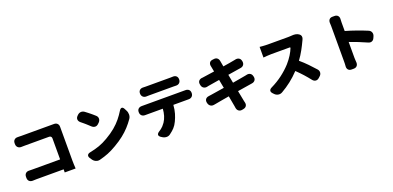

<svg xmlns="http://www.w3.org/2000/svg" viewBox="5 -1834 5960 2914"><g transform="rotate(-20 2985.0 -377.0)"><path d="M136 -108Q136 -143 157.5 -163Q179 -183 214 -181Q219 -181 237 -180.5Q255 -180 268 -180H713V-521Q713 -538 702 -549Q691 -560 674 -560H280Q266 -560 247.5 -559.5Q229 -559 226 -559Q191 -558 169.5 -578.5Q148 -599 148 -634V-646Q148 -681 169.5 -700.5Q191 -720 226 -718Q230 -718 241 -718Q252 -718 263.5 -717.5Q275 -717 280 -717H790Q790 -717 796.5 -717Q803 -717 807 -717Q842 -718 862.5 -697.5Q883 -677 882 -642Q882 -638 882 -639.5Q882 -641 882 -638.5Q882 -636 882 -619V-100Q882 -75 883.5 -37Q885 1 887 30H711L712 -20H273Q260 -20 239.5 -19Q219 -18 214 -18Q179 -17 157.5 -36.5Q136 -56 136 -91Z M1196 -719Q1220 -745 1252 -748Q1284 -751 1312 -730Q1338 -711 1354 -698Q1370 -685 1383.5 -674.5Q1397 -664 1412.5 -650.5Q1428 -637 1453 -615Q1479 -592 1479 -561.5Q1479 -531 1455 -505L1439 -490Q1415 -465 1385.5 -465Q1356 -465 1330 -489Q1307 -510 1292.5 -523.5Q1278 -537 1265.5 -548Q1253 -559 1237.5 -572Q1222 -585 1196 -606Q1169 -628 1166 -656.5Q1163 -685 1187 -710ZM1143 -46Q1124 -76 1134 -97Q1144 -118 1178 -125Q1264 -142 1333 -166.5Q1402 -191 1475 -234Q1565 -286 1628.5 -339.5Q1692 -393 1737.5 -449Q1783 -505 1820 -566Q1838 -595 1858 -596Q1878 -597 1895 -566L1913 -531Q1930 -500 1929.5 -463Q1929 -426 1909 -397Q1868 -338 1819.5 -285Q1771 -232 1708.5 -182.5Q1646 -133 1562 -84Q1486 -39 1421 -13Q1356 13 1280 32Q1246 41 1213.5 26.5Q1181 12 1162 -18Z M2194 -705Q2194 -740 2215.5 -758.5Q2237 -777 2271 -775Q2276 -775 2289.5 -774.5Q2303 -774 2310 -774Q2330 -774 2370.5 -774Q2411 -774 2461.5 -774Q2512 -774 2562.5 -774Q2613 -774 2652.5 -774Q2692 -774 2710 -774Q2720 -774 2733 -774.5Q2746 -775 2749 -775Q2784 -777 2805 -758Q2826 -739 2826 -704Q2826 -670 2805 -649.5Q2784 -629 2749 -630Q2745 -630 2732 -630.5Q2719 -631 2710 -631Q2692 -631 2652.5 -631Q2613 -631 2562.5 -631Q2512 -631 2461.5 -631Q2411 -631 2370.5 -631Q2330 -631 2310 -631Q2300 -631 2287 -630.5Q2274 -630 2271 -630Q2237 -629 2215.5 -649.5Q2194 -670 2194 -705ZM2079 -446Q2079 -481 2100.5 -499.5Q2122 -518 2157 -517Q2161 -517 2160 -517Q2159 -517 2161.5 -517Q2164 -517 2180 -517Q2194 -517 2233 -517Q2272 -517 2327 -517Q2382 -517 2445 -517Q2508 -517 2571 -517Q2634 -517 2689 -517Q2744 -517 2782.5 -517Q2821 -517 2835 -517Q2843 -517 2848.5 -517Q2854 -517 2856 -517Q2891 -518 2912.5 -499.5Q2934 -481 2934 -445Q2934 -410 2912.5 -389.5Q2891 -369 2856 -370Q2852 -370 2853.5 -370Q2855 -370 2852.5 -370Q2850 -370 2835 -370H2611Q2606 -295 2588 -234.5Q2570 -174 2545 -123Q2520 -70 2487.5 -35Q2455 0 2408 34Q2380 55 2344 52.5Q2308 50 2279 29L2263 19Q2235 -2 2237.5 -23Q2240 -44 2269 -63Q2291 -77 2307.5 -89.5Q2324 -102 2340.5 -119.5Q2357 -137 2377 -165Q2406 -208 2421.5 -260Q2437 -312 2441 -370H2180Q2170 -370 2164.5 -370Q2159 -370 2157 -370Q2122 -369 2100.5 -389Q2079 -409 2079 -446Z M3100 -228Q3093 -262 3110 -284.5Q3127 -307 3162 -311Q3166 -312 3177.5 -313.5Q3189 -315 3196 -316L3419 -351L3393 -488L3211 -458Q3194 -455 3191.5 -454Q3189 -453 3191 -453.5Q3193 -454 3189 -453Q3155 -446 3130 -462Q3105 -478 3098 -512L3096 -523Q3089 -558 3106.5 -580Q3124 -602 3159 -606Q3163 -606 3161 -605.5Q3159 -605 3161.5 -605.5Q3164 -606 3179 -608L3365 -635L3349 -718Q3348 -725 3347.5 -725.5Q3347 -726 3347 -727Q3340 -759 3353.5 -782Q3367 -805 3400 -810L3425 -813Q3458 -818 3480 -801Q3502 -784 3507 -752Q3507 -751 3509 -743L3524 -659Q3582 -668 3629.5 -676Q3677 -684 3701 -689Q3712 -691 3720.5 -692.5Q3729 -694 3731 -695Q3766 -702 3790.5 -686.5Q3815 -671 3821 -636L3822 -632Q3828 -598 3811 -574.5Q3794 -551 3759 -546Q3750 -544 3732 -542L3551 -513L3577 -376Q3639 -387 3692.5 -396Q3746 -405 3777 -411Q3788 -413 3798.5 -415Q3809 -417 3811 -418Q3846 -426 3870.5 -410.5Q3895 -395 3902 -361L3904 -354Q3911 -320 3894 -296.5Q3877 -273 3842 -268Q3838 -267 3826.5 -265.5Q3815 -264 3805 -262L3605 -230L3638 -61Q3640 -53 3641.5 -45Q3643 -37 3644 -35Q3653 -1 3637.5 23.5Q3622 48 3587 54L3567 58Q3533 64 3509.5 46Q3486 28 3481 -7Q3481 -16 3477 -34L3446 -204Q3375 -192 3315 -181.5Q3255 -171 3224 -165Q3202 -161 3198 -160.5Q3194 -160 3196.5 -160.5Q3199 -161 3194 -160Q3160 -153 3135 -169.5Q3110 -186 3102 -220Z M4774 -719Q4796 -703 4800.5 -679Q4805 -655 4792 -631Q4791 -628 4788 -622Q4785 -616 4782 -610Q4757 -555 4718.5 -484.5Q4680 -414 4631 -347Q4695 -293 4750 -236Q4805 -179 4852 -126Q4875 -100 4872.5 -69.5Q4870 -39 4844 -16L4823 3Q4797 26 4768 22.5Q4739 19 4717 -9Q4674 -64 4629.5 -113.5Q4585 -163 4526 -220Q4455 -145 4382 -88Q4309 -31 4227 16Q4196 34 4162 28Q4128 22 4104 -3L4086 -22Q4062 -48 4067.5 -70.5Q4073 -93 4104 -108Q4205 -157 4289.5 -221Q4374 -285 4441 -359Q4490 -415 4524 -469.5Q4558 -524 4576 -571Q4581 -585 4566 -585Q4541 -585 4499 -585Q4457 -585 4411 -585Q4365 -585 4326.5 -585Q4288 -585 4270 -585Q4236 -585 4199.5 -582Q4163 -579 4142 -577V-749Q4160 -747 4184.5 -745Q4209 -743 4232.5 -742Q4256 -741 4270 -741Q4288 -741 4322.5 -741Q4357 -741 4399.5 -741Q4442 -741 4483.5 -741Q4525 -741 4557.5 -741Q4590 -741 4604 -741Q4619 -741 4640 -742.5Q4661 -744 4664 -744Q4692 -747 4722 -741.5Q4752 -736 4774 -719Z M5271 -100Q5271 -122 5271 -166.5Q5271 -211 5271 -268Q5271 -325 5271 -386.5Q5271 -448 5271 -505Q5271 -562 5271 -606Q5271 -650 5271 -671Q5271 -683 5270 -701Q5269 -719 5269 -724Q5267 -758 5284.5 -779.5Q5302 -801 5337 -801H5370Q5405 -801 5424 -779.5Q5443 -758 5440 -723Q5440 -718 5439 -701Q5438 -684 5438 -671V-534Q5529 -508 5617.5 -476.5Q5706 -445 5780 -414Q5812 -401 5823.5 -372Q5835 -343 5822 -311L5811 -286Q5798 -254 5771 -243.5Q5744 -233 5712 -248Q5643 -279 5576 -305.5Q5509 -332 5438 -357V-100Q5438 -80 5439.5 -65Q5441 -50 5442 -27Q5444 8 5425 29.5Q5406 51 5371 51H5337Q5302 51 5283.5 29.5Q5265 8 5268 -26Q5269 -40 5269.5 -48.5Q5270 -57 5270.5 -68.5Q5271 -80 5271 -100Z"/></g></svg>

Font: Chiron GoRound TC H
Style: Regular
Weight: 900
Designer: Ryoko NISHIZUKA 西塚涼子 (kana, bopomofo & ideographs); Paul D. Hunt (Latin, Greek & Cyrillic); Sandoll Communications 산돌커뮤니
Foundry: Adobe
Version: Version 1.000;hotconv 1.1.1;makeotfexe 2.6.0